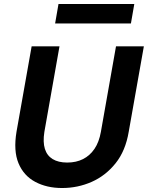

<svg xmlns="http://www.w3.org/2000/svg" viewBox="-20 -933 743 965"><path d="M292 12Q215 12 157 -19Q99 -50 73 -112.5Q47 -175 63 -271L139 -700H279L203 -270Q195 -219 205.5 -185Q216 -151 244.5 -133.5Q273 -116 318 -116Q363 -116 397.5 -133.5Q432 -151 455 -185Q478 -219 487 -270L563 -700H703L627 -271Q611 -175 561 -112.5Q511 -50 441 -19Q371 12 292 12ZM257 -815 274 -913H655L638 -815Z"/></svg>

Font: DM Sans 9pt ExtraBold
Style: Italic
Weight: 800
Italic angle: -10°
Version: Version 4.004;gftools[0.9.30]